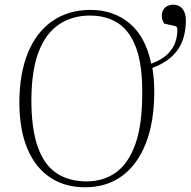

<svg xmlns="http://www.w3.org/2000/svg" viewBox="-20 -780 808 814"><path d="M340 14Q256 14 193.5 -27Q131 -68 97 -147.5Q63 -227 62 -341Q62 -468 98.5 -556.5Q135 -645 203 -691.5Q271 -738 364 -738Q462 -738 530 -680.5Q598 -623 621 -510Q667 -527 691 -551Q715 -575 723.5 -601.5Q732 -628 732 -652Q732 -662 729.5 -665.5Q727 -669 716 -671L676 -680Q672 -686 669 -695Q666 -704 666 -713Q666 -733 678.5 -746.5Q691 -760 715 -760Q732 -760 744 -751.5Q756 -743 762 -728Q768 -713 768 -694Q768 -662 761 -631.5Q754 -601 737.5 -575Q721 -549 693.5 -528Q666 -507 626 -492Q630 -469 632 -444Q634 -419 634 -391Q634 -264 598.5 -173Q563 -82 497.5 -34Q432 14 340 14ZM347 -11Q418 -11 471 -48.5Q524 -86 553.5 -168Q583 -250 583 -383Q584 -502 558 -574.5Q532 -647 482.5 -680.5Q433 -714 361 -714Q287 -714 231 -677Q175 -640 144.5 -562Q114 -484 113 -358Q113 -234 140 -157.5Q167 -81 219.5 -46Q272 -11 347 -11Z"/></svg>

Font: Literata 60pt ExtraLight
Style: Italic
Weight: 250
Italic angle: -2°
Designer: Latin by Veronika Burian and Jose Scaglione. Greek by Irene Vlachou. Cyrillic by Vera Evstafieva
Foundry: TypeTogether
Version: Version 3.103;gftools[0.9.29]